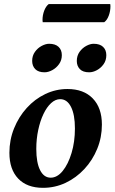

<svg xmlns="http://www.w3.org/2000/svg" viewBox="-20 -889 550 921"><path d="M186.4 12Q109.5 12 67.3 -32.3Q25.1 -76.5 25.1 -156Q25.1 -217.9 47.4 -273.1Q69.7 -328.4 108.1 -370.9Q146.5 -413.5 196.9 -437.7Q247.4 -462 303.7 -462Q381.1 -462 424.9 -416.9Q468.8 -371.7 468.8 -291.3Q468.8 -230 446.4 -175.3Q424.1 -120.6 384.9 -78.4Q345.7 -36.1 294.7 -12Q243.7 12 186.4 12ZM223 -36.7Q254.5 -36.7 280.7 -68.9Q306.9 -101.1 323.2 -155Q339.4 -208.9 339.4 -272.8Q339.4 -339.2 320.6 -376.3Q301.7 -413.3 268.9 -413.3Q245.7 -413.3 225.1 -394.4Q204.5 -375.5 188.6 -342.3Q172.6 -309 163.4 -265.7Q154.1 -222.5 154.1 -174.6Q154.1 -108.7 172.4 -72.7Q190.7 -36.7 223 -36.7ZM407.7 -542.2Q377.6 -542.2 363 -557.5Q348.4 -572.7 348.4 -596.5Q348.4 -621.6 361.5 -640.1Q374.7 -658.6 393.7 -668.8Q412.7 -679 429.1 -679Q458.9 -679 474.4 -664.2Q490 -649.4 490 -624.4Q490 -599.4 476.9 -581Q463.7 -562.6 444.8 -552.4Q425.9 -542.2 407.7 -542.2ZM193.6 -542.2Q164.1 -542.2 149.2 -557.3Q134.3 -572.5 134.3 -596.9Q134.3 -621.6 147.5 -640.1Q160.6 -658.6 179.9 -668.8Q199.1 -679 215.6 -679Q245.4 -679 261 -664.2Q276.6 -649.4 276.6 -624.5Q276.6 -600.2 263.4 -581.7Q250.3 -563.2 231 -552.7Q211.7 -542.2 193.6 -542.2ZM480 -782.5H184.9Q183.9 -785.4 183.9 -792.7Q183.9 -817 192.4 -838.6Q201 -860.1 213.7 -869.4H508.8Q508.8 -867.9 509.3 -865.2Q509.8 -862.6 509.8 -859.7Q509.8 -835.8 501.7 -814Q493.7 -792.3 480 -782.5Z"/></svg>

Font: Petrona
Style: Italic
Weight: 400
Italic angle: -9°
Designer: Ringo R. Seeber
Foundry: Ringo R. Seeber
Version: Version 2.001; ttfautohint (v1.8.3)